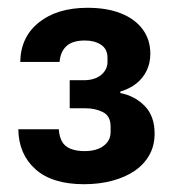

<svg xmlns="http://www.w3.org/2000/svg" viewBox="-20 -828 447 493"><path d="M196 -355Q114 -355 71 -393.5Q28 -432 27 -496H131Q132 -479 138.5 -466Q145 -453 160 -446.5Q175 -440 197 -440Q228 -440 246 -453.5Q264 -467 264 -489V-503Q264 -530 244.5 -540Q225 -550 199 -550H159V-622H195Q223 -622 239.5 -635.5Q256 -649 256 -669V-680Q256 -702 239.5 -713Q223 -724 198 -724Q166 -724 150.5 -709.5Q135 -695 133 -669H32Q33 -733 80 -770.5Q127 -808 205 -808Q255 -808 291 -793.5Q327 -779 346.5 -752.5Q366 -726 366 -690Q366 -666 356.5 -646.5Q347 -627 330 -613.5Q313 -600 289 -593V-589Q326 -582 351.5 -556Q377 -530 377 -485Q377 -454 363.5 -430Q350 -406 326 -389.5Q302 -373 268.5 -364Q235 -355 196 -355Z"/></svg>

Font: Hubot Sans SemiBold
Style: Regular
Weight: 600
Designer: Deni Anggara
Foundry: GitHub, Inc., Subsidiary of Microsoft Corporation
Version: Version 2.000